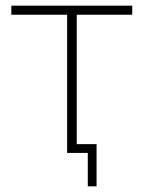

<svg xmlns="http://www.w3.org/2000/svg" viewBox="-20 -540 507 678"><path d="M217 0V-488H20V-520H447V-488H251V0ZM290 118V0H217V-31H321V118Z"/></svg>

Font: Raleway ExtraLight
Style: Regular
Weight: 200
Designer: Matt McInerney, Pablo Impallari, Rodrigo Fuenzalida
Foundry: Matt McInerney, Pablo Impallari, Rodrigo Fuenzalida
Version: Version 4.026